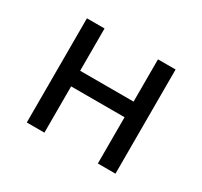

<svg xmlns="http://www.w3.org/2000/svg" viewBox="-109 -631 817 776"><g transform="rotate(30 300.0 -243.0)"><path d="M93.1 0V-486.1H175.3V-288.8H424.7V-486.1H506.9V0H424.7V-215.9H175.3V0Z"/></g></svg>

Font: Source Code Pro ExtraLight
Style: Regular
Weight: 200
Monospace: yes
Designer: Paul D. Hunt, Teo Tuominen
Foundry: Adobe
Version: Version 1.026;hotconv 1.1.0;makeotfexe 2.6.0